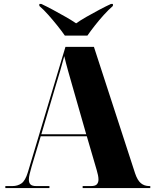

<svg xmlns="http://www.w3.org/2000/svg" viewBox="-20 -951 780 971"><path d="M7 0V-10H43Q69 -10 88.5 -23.5Q108 -37 121 -80L311 -714H455L663 -75Q675 -39 692.5 -24.5Q710 -10 735 -10H740V0H398V-10H440Q462 -10 470 -19Q478 -28 478 -43Q478 -53 475.5 -65.5Q473 -78 469 -91L419 -262H186L140 -109Q134 -88 130 -71.5Q126 -55 126 -43Q126 -26 134.5 -18Q143 -10 163 -10H230V0ZM189 -272H416L345 -520Q337 -548 325.5 -588.5Q314 -629 305 -667Q296 -632 285 -595Q274 -558 263 -522ZM308 -771Q292 -794 270 -821.5Q248 -849 224.5 -875.5Q201 -902 179 -921V-931H189Q215 -919 247.5 -901.5Q280 -884 311.5 -866Q343 -848 365 -833Q386 -848 417.5 -866Q449 -884 482 -901.5Q515 -919 541 -931H551V-921Q529 -902 505 -875.5Q481 -849 459.5 -821.5Q438 -794 422 -771Z"/></svg>

Font: Noto Serif Display SemiCondensed Black
Style: Regular
Weight: 900
Width: 4
Designer: Monotype Design Team
Foundry: Monotype Imaging Inc.
Version: Version 2.009